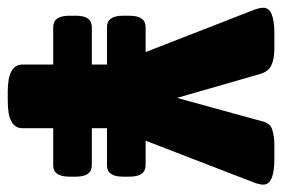

<svg xmlns="http://www.w3.org/2000/svg" viewBox="-150 -604 744 507"><g transform="rotate(90 222.5 -350.0)"><path d="M40 -118Q10 -118 10 -161V-178Q10 -220 40 -220H139V-260H40Q10 -260 10 -302V-319Q10 -362 40 -362H106L-5 -647Q-11 -662 -11 -673Q-11 -702 57 -702H97Q124 -702 141 -694Q158 -686 164 -664L227 -445L290 -674Q295 -692 312.5 -697Q330 -702 353 -702H388Q456 -702 456 -673Q456 -662 450 -647L340 -362H405Q435 -362 435 -319V-302Q435 -260 405 -260H307V-220H405Q435 -220 435 -178V-161Q435 -118 405 -118H307V-36Q307 -18 290 -8Q273 2 236 2H210Q173 2 156 -8Q139 -18 139 -36V-118Z"/></g></svg>

Font: Asap Condensed ExtraBold
Style: Regular
Weight: 800
Width: 3
Designer: Pablo Cosgaya
Foundry: Omnibus-Type
Version: Version 3.001; ttfautohint (v1.8.4.7-5d5b)